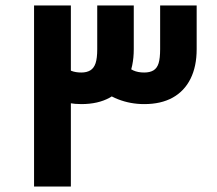

<svg xmlns="http://www.w3.org/2000/svg" viewBox="-20 -680 790 699"><path d="M505 -301Q455 -301 410 -318.5Q365 -336 336 -368L434 -447Q449 -431 465.5 -423.5Q482 -416 505 -416Q526 -416 539 -424Q552 -432 557.5 -450Q563 -468 563 -501V-660H696V-501Q696 -438 673.5 -393Q651 -348 608.5 -324.5Q566 -301 505 -301ZM104 -1V-660H238V-1ZM276 -301Q231 -301 189 -316Q147 -331 120 -357L211 -441Q225 -428 240 -422Q255 -416 276 -416Q296 -416 309 -424Q322 -432 328 -450Q334 -468 334 -501V-660H467V-501Q467 -438 444.5 -393Q422 -348 379.5 -324.5Q337 -301 276 -301Z"/></svg>

Font: Cairo Play
Style: Bold
Weight: 700
Version: Version 3.119